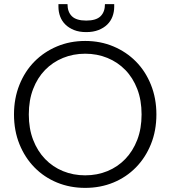

<svg xmlns="http://www.w3.org/2000/svg" viewBox="-20 -906 828 933"><path d="M740 -350Q740 -271 713.5 -205.5Q687 -140 640.5 -92.5Q594 -45 531 -19Q468 7 394 7Q320 7 257 -19Q194 -45 147.5 -92.5Q101 -140 74.5 -205.5Q48 -271 48 -350Q48 -428 74.5 -494Q101 -560 147.5 -607Q194 -654 257 -680.5Q320 -707 394 -707Q468 -707 531 -680.5Q594 -654 640.5 -607Q687 -560 713.5 -494Q740 -428 740 -350ZM120 -350Q120 -281 141 -226.5Q162 -172 199 -133.5Q236 -95 286 -74.5Q336 -54 394 -54Q452 -54 502 -74.5Q552 -95 589 -133.5Q626 -172 647 -226.5Q668 -281 668 -350Q668 -419 647 -473.5Q626 -528 589 -566Q552 -604 502 -624.5Q452 -645 394 -645Q336 -645 286 -624.5Q236 -604 199 -566Q162 -528 141 -473.5Q120 -419 120 -350ZM535 -873Q535 -848 526.5 -825.5Q518 -803 501 -786.5Q484 -770 458.5 -760Q433 -750 399 -750Q365 -750 340 -760Q315 -770 298 -786.5Q281 -803 272.5 -825.5Q264 -848 264 -873V-886H308Q308 -848 329.5 -827Q351 -806 399 -806Q447 -806 468.5 -827Q490 -848 490 -886H535Z"/></svg>

Font: SVN-Poppins Light
Style: Regular
Weight: 300
Designer: Ninad Kale (Devanagari), Jonny Pinhorn (Latin)
Foundry: Indian Type Foundry
Version: Version 3.002 2017; ttfautohint (v1.8.3)